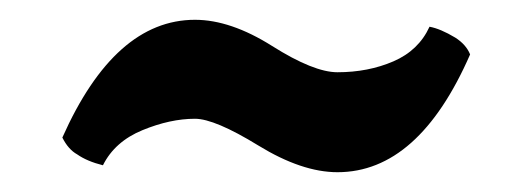

<svg xmlns="http://www.w3.org/2000/svg" viewBox="-20 -423 534 194"><path d="M84 -256Q68 -260 58 -267Q49 -272 43 -284Q96 -403 177 -403Q213 -403 255 -376.5Q297 -350 321 -350Q352 -350 377.5 -361Q403 -372 414 -396Q425 -394 440 -385Q451 -378 455 -368Q403 -249 321 -249Q285 -249 241 -276Q197 -303 177 -303Q152 -303 124 -291.5Q96 -280 84 -256Z"/></svg>

Font: Federant
Style: Medium
Weight: 500
Designer: Cyreal (www.cyreal.org)
Foundry: Cyreal (www.cyreal.org)
Version: Version 1.010